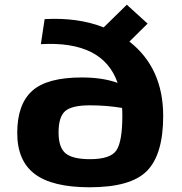

<svg xmlns="http://www.w3.org/2000/svg" viewBox="-20 -779 771 813"><path d="M605 -679 528 -603Q671 -491 671 -288Q671 -126 603 -56Q535 14 360 14Q202 14 127.5 -42Q53 -98 53 -216Q53 -337 116 -394Q179 -451 326 -451Q415 -451 478 -428Q416 -607 153 -592L169 -698Q310 -706 419 -663L517 -759ZM361 -105Q448 -105 473 -142.5Q498 -180 498 -289Q498 -311 497 -322Q431 -333 360 -333Q285 -333 256.5 -309Q228 -285 228 -218Q228 -154 258 -129.5Q288 -105 361 -105Z"/></svg>

Font: Exo 2 Expanded
Style: Bold
Weight: 700
Width: 7
Designer: Natanael Gama
Version: Version 1.001;PS 001.001;hotconv 1.0.70;makeotf.lib2.5.58329